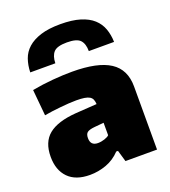

<svg xmlns="http://www.w3.org/2000/svg" viewBox="-146 -916 913 1029"><g transform="rotate(-20 310.5 -402.0)"><path d="M191 5Q110 5 67.5 -38.5Q25 -82 25 -158Q25 -242 75.5 -283Q126 -324 231 -332L353 -340Q352 -356 347.5 -366.5Q343 -377 332.5 -383.5Q322 -390 303.5 -393Q285 -396 257 -396Q237 -396 214 -394.5Q191 -393 166.5 -390.5Q142 -388 118 -385Q94 -382 73 -378L59 -527Q119 -538 178 -543Q237 -548 288 -548Q434 -548 504 -502.5Q574 -457 574 -360V0H394L375 -65H365Q330 -28 284.5 -11.5Q239 5 191 5ZM289 -141Q308 -141 327.5 -147.5Q347 -154 354 -162V-233L300 -228Q270 -225 258.5 -216Q247 -207 247 -184Q247 -141 289 -141ZM77 -621Q78 -661 90 -695.5Q102 -730 130 -755Q158 -780 203.5 -794.5Q249 -809 316 -809Q383 -809 428.5 -795Q474 -781 501.5 -756Q529 -731 541.5 -696.5Q554 -662 555 -621H411Q411 -663 391.5 -684Q372 -705 316 -705Q260 -705 240.5 -684Q221 -663 220 -621Z"/></g></svg>

Font: Plata Sans Black
Style: Regular
Weight: 900
Designer: Pablo Impallari, Andres Torresi, & Cristiano Sobral
Foundry: Pablo Impallari, Andres Torresi, & Cristiano Sobral
Version: Version 1.00;December 28, 2019;FontCreator 12.0.0.2547 64-bi